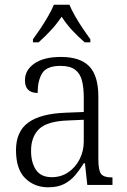

<svg xmlns="http://www.w3.org/2000/svg" viewBox="-20 -786 541 816"><path d="M185 10Q126 10 87 -28.5Q48 -67 48 -148Q48 -227 100 -265Q152 -303 259 -307L336 -310V-372Q336 -413 328.5 -443Q321 -473 299.5 -489.5Q278 -506 237 -506Q179 -506 159.5 -475Q140 -444 140 -391Q86 -391 86 -445Q86 -488 126 -516Q166 -544 239 -544Q321 -544 359.5 -504Q398 -464 398 -375V-111Q398 -62 409.5 -47Q421 -32 454 -32H458V0H351L341 -92H336Q320 -66 300.5 -42.5Q281 -19 253.5 -4.5Q226 10 185 10ZM200 -33Q240 -33 270.5 -54Q301 -75 318.5 -109.5Q336 -144 336 -185V-277L269 -274Q181 -271 146.5 -238Q112 -205 112 -145Q112 -95 133 -64Q154 -33 200 -33ZM120 -619Q134 -638 151.5 -664Q169 -690 184.5 -717Q200 -744 209 -766H275Q284 -744 299.5 -717Q315 -690 332.5 -664Q350 -638 364 -619V-606H340Q310 -632 286 -658Q262 -684 242 -715Q221 -684 197 -658Q173 -632 144 -606H120Z"/></svg>

Font: Noto Serif Armenian SemiCondensed Light
Style: Regular
Weight: 300
Width: 4
Designer: Monotype Design Team
Foundry: Monotype Imaging Inc.
Version: Version 2.008; ttfautohint (v1.8.4.7-5d5b)